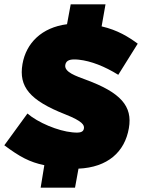

<svg xmlns="http://www.w3.org/2000/svg" viewBox="-30 -795 657 888"><path d="M317 73 333 -15C468 -21 547 -92 566 -202C584 -304 528 -367 368 -426C323 -443 266 -461 272 -495C276 -517 295 -523 334 -519C391 -513 454 -488 517 -449L607 -593C565 -624 514 -656 440 -673L458 -775H297L280 -683C163 -668 91 -596 74 -499C56 -394 107 -331 272 -266C353 -234 361 -216 358 -200C355 -184 341 -179 304 -183C239 -189 145 -228 97 -270L-10 -123C61 -70 107 -45 175 -31L158 73Z"/></svg>

Font: Fixel Text 20240404 Black
Style: Italic
Weight: 900
Width: 4
Italic angle: -10°
Designer: AlfaBravo + MacPaw
Foundry: Kyrylo Tkachov, Marchela Mozhyna, Serhii Makarenko, Maria Weinstein, Zakhar Kryvoshyya
Version: Version 1.211;Glyphs 3.2 (3225)